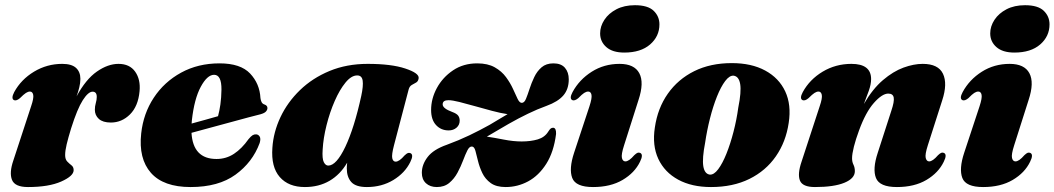

<svg xmlns="http://www.w3.org/2000/svg" viewBox="-20 -724 4152 756"><path d="M35.5 -329.5Q22.5 -335.5 36 -361.5Q63 -411 114 -441.8Q165 -472.5 225 -472.5Q262 -472.5 279.2 -456.8Q296.5 -441 296.5 -413.5Q296.5 -397.5 292.2 -380Q288 -362.5 281.5 -344.5Q318 -412 361.5 -442.2Q405 -472.5 446.5 -472.5Q490.5 -472.5 512.2 -441.8Q534 -411 529.5 -364.5Q524 -305.5 491.8 -273.5Q459.5 -241.5 416.5 -241.5Q385 -241.5 369.2 -255.8Q353.5 -270 353.5 -292Q353.5 -305.5 357.2 -318.2Q361 -331 361 -342.5Q361 -363 344.5 -363Q327.5 -363 306 -329.5Q284.5 -296 260 -218.5Q248.5 -181 242.5 -155.8Q236.5 -130.5 236.5 -113.5Q236.5 -96.5 244.8 -88Q253 -79.5 261.5 -73Q270 -66.5 270 -54Q270 -31 221 -9.2Q172 12.5 90 12.5Q38.5 12.5 27.2 -15.8Q16 -44 32.5 -92L102.5 -305.5Q113.5 -337.5 110.8 -350.5Q108 -363.5 98 -363.5Q90.5 -363.5 82 -358Q73.5 -352.5 58.5 -337.5Q45 -326 35.5 -329.5Z M1002.5 -161Q974.5 -85 907.2 -36.2Q840 12.5 730.5 12.5Q623.5 12.5 574.2 -43.5Q525 -99.5 536 -199Q544.5 -277 585.5 -339.2Q626.5 -401.5 693.2 -438Q760 -474.5 844.5 -474.5Q927 -474.5 964.8 -434.5Q1002.5 -394.5 1005.5 -338Q1006.5 -329 1010 -322Q1013.5 -315 1021.5 -312.5Q1033 -308.5 1033 -298.5Q1033 -291.5 1027.2 -285Q1021.5 -278.5 1005.5 -274Q989 -270 958.2 -261.8Q927.5 -253.5 888.8 -243Q850 -232.5 809.5 -221.5Q769 -210.5 734 -201Q740 -98 832.5 -98Q870.5 -98 901.5 -118.5Q932.5 -139 958.5 -176Q968 -187.5 974.5 -191.5Q981 -195.5 988.5 -195Q997.5 -194.5 1002.5 -186.2Q1007.5 -178 1002.5 -161ZM735.5 -250.5Q735 -244 734.5 -237.5Q761.5 -245 789 -252.5Q816.5 -260 838.5 -266.5Q844 -286.5 847.8 -312.8Q851.5 -339 852 -371Q852.5 -429.5 823 -429.5Q796 -429.5 770.5 -382.2Q745 -335 735.5 -250.5Z M1531.5 -152.5Q1521.5 -114.5 1524.5 -101Q1527.5 -87.5 1538 -87.5Q1552 -87.5 1573 -112Q1581.5 -120 1586.2 -121.5Q1591 -123 1596 -121Q1610 -115 1595.5 -86Q1574.5 -43 1528.8 -15.2Q1483 12.5 1424.5 12.5Q1381 12.5 1363.2 -7.2Q1345.5 -27 1345.5 -61Q1345.5 -70.5 1347 -83.5Q1320 -37 1277.8 -12.2Q1235.5 12.5 1180.5 12.5Q1116 12.5 1081.5 -27Q1047 -66.5 1052.5 -142Q1056.5 -203.5 1084.2 -262.5Q1112 -321.5 1161 -369Q1210 -416.5 1277.5 -444.5Q1345 -472.5 1428 -472.5Q1521 -472.5 1575.8 -454.2Q1630.5 -436 1628.5 -416.5Q1627 -404 1618.8 -399.2Q1610.5 -394.5 1601.5 -389.5Q1592.5 -384.5 1589 -371.5ZM1250.5 -135.5Q1248 -99 1255 -85.5Q1262 -72 1272.5 -72Q1304.5 -72 1339.8 -146.2Q1375 -220.5 1402.5 -346.5Q1411 -386 1408 -406.5Q1405 -427 1386.5 -427Q1363.5 -427 1340.5 -399Q1317.5 -371 1298 -326.5Q1278.5 -282 1265.8 -231.2Q1253 -180.5 1250.5 -135.5Z M2169.5 -196.5Q2160.5 -125.5 2131 -79Q2101.5 -32.5 2059.8 -10Q2018 12.5 1971 12.5Q1934 12.5 1912.2 -3.2Q1890.5 -19 1879.2 -42.5Q1868 -66 1862.2 -89.8Q1856.5 -113.5 1852 -130Q1847.5 -146.5 1838.5 -147Q1828.5 -148 1820.5 -132.2Q1812.5 -116.5 1803.5 -92.5Q1794.5 -68.5 1781.5 -44.2Q1768.5 -20 1749 -3.8Q1729.5 12.5 1700 12.5Q1673.5 12.5 1657.2 -2.5Q1641 -17.5 1641 -43.5Q1641 -76 1663.8 -105.8Q1686.5 -135.5 1739.5 -154Q1787 -171.5 1828.2 -191.2Q1869.5 -211 1908 -232.5Q1928.5 -245 1946.5 -255.5Q1964.5 -266 1978.5 -274.5Q1951 -278.5 1917.5 -287.5Q1884 -296.5 1850.2 -306Q1816.5 -315.5 1788.8 -322.5Q1761 -329.5 1745.5 -329.5Q1723 -329.5 1723 -313Q1723 -297 1761 -283Q1777.5 -277 1783.8 -269Q1790 -261 1790 -249Q1790 -232 1777.5 -221.2Q1765 -210.5 1746.5 -210.5Q1716.5 -210.5 1697 -231.5Q1677.5 -252.5 1677.5 -291Q1677.5 -335.5 1700.2 -377.5Q1723 -419.5 1763.8 -447Q1804.5 -474.5 1859 -474.5Q1900.5 -474.5 1928 -459Q1955.5 -443.5 1972.5 -420.2Q1989.5 -397 2000 -373.8Q2010.5 -350.5 2018 -334.8Q2025.5 -319 2034.5 -319Q2044.5 -319 2051 -334.8Q2057.5 -350.5 2065 -373.8Q2072.5 -397 2083.5 -420.2Q2094.5 -443.5 2112.5 -459Q2130.5 -474.5 2159 -474.5Q2189.5 -474.5 2204.5 -457Q2219.5 -439.5 2219.5 -411.5Q2219.5 -373 2198.2 -348.2Q2177 -323.5 2131.5 -307Q2095.5 -294 2058.8 -276.2Q2022 -258.5 1982.5 -236Q1956 -220.5 1934.2 -207.8Q1912.5 -195 1897 -186Q1925 -182 1963 -174.5Q2001 -167 2034 -167Q2070 -167 2097.5 -175.2Q2125 -183.5 2138.5 -205.5Q2144.5 -215 2148.5 -218Q2152.5 -221 2158 -221Q2170.5 -220.5 2169.5 -196.5Z M2438 -517Q2392 -517 2367.5 -538.5Q2343 -560 2343 -592.5Q2343 -620.5 2359.8 -646Q2376.5 -671.5 2407.2 -687.5Q2438 -703.5 2480 -703.5Q2531 -703.5 2553.8 -681.5Q2576.5 -659.5 2576.5 -628Q2576.5 -581 2539.8 -549Q2503 -517 2438 -517ZM2437.5 -152.5Q2425.5 -115.5 2428.8 -102Q2432 -88.5 2442.5 -88.5Q2456.5 -88.5 2477.5 -113Q2486 -121 2490.8 -122.5Q2495.5 -124 2500.5 -122Q2514.5 -116 2500 -87Q2479 -43.5 2431.5 -15.5Q2384 12.5 2315 12.5Q2247 12.5 2233.2 -23.2Q2219.5 -59 2240.5 -122.5L2301 -305.5Q2311.5 -337.5 2309 -350.5Q2306.5 -363.5 2296 -363.5Q2288.5 -363.5 2280 -358Q2271.5 -352.5 2257 -337.5Q2243 -326 2234 -329.5Q2220.5 -335.5 2234.5 -361.5Q2261 -410.5 2309.8 -441.5Q2358.5 -472.5 2419.5 -472.5Q2477.5 -472.5 2497.2 -435.8Q2517 -399 2494 -330Z M2861.5 -475.5Q2939 -475.5 2993 -446.2Q3047 -417 3071.8 -364.2Q3096.5 -311.5 3085.5 -240Q3074.5 -165.5 3035 -108.5Q2995.5 -51.5 2930.8 -19.5Q2866 12.5 2779.5 12.5Q2704 12.5 2650.5 -16.5Q2597 -45.5 2572.2 -98.2Q2547.5 -151 2558.5 -222Q2569.5 -298 2609.5 -355Q2649.5 -412 2713.5 -443.8Q2777.5 -475.5 2861.5 -475.5ZM2774.5 -36.5Q2791 -35 2808 -57.8Q2825 -80.5 2840.5 -119.2Q2856 -158 2868.2 -205.2Q2880.5 -252.5 2887 -300.5Q2899.5 -362.5 2894.5 -392.8Q2889.5 -423 2869 -426Q2852.5 -427.5 2835.5 -405Q2818.5 -382.5 2803 -343.8Q2787.5 -305 2775.5 -257.5Q2763.5 -210 2756.5 -162.5Q2744.5 -100.5 2749.2 -70Q2754 -39.5 2774.5 -36.5Z M3140.5 -329.5Q3127 -335.5 3141 -361.5Q3168 -411 3219.2 -441.8Q3270.5 -472.5 3332.5 -472.5Q3410 -472.5 3410 -412.5Q3410 -392 3400.8 -366.2Q3391.5 -340.5 3381.5 -314.5Q3416 -374 3456.5 -408.5Q3497 -443 3537.5 -457.8Q3578 -472.5 3613 -472.5Q3674.5 -472.5 3693 -433.5Q3711.5 -394.5 3690 -329L3633.5 -152.5Q3621.5 -115.5 3625 -102Q3628.5 -88.5 3638.5 -88.5Q3652.5 -88.5 3673.5 -113Q3682 -121 3686.8 -122.5Q3691.5 -124 3696.5 -122Q3710.5 -116 3696 -87Q3675 -43.5 3627.8 -15.5Q3580.5 12.5 3511.5 12.5Q3443.5 12.5 3429.2 -23Q3415 -58.5 3436 -122L3489.5 -287.5Q3502 -324.5 3499 -340Q3496 -355.5 3477.5 -355.5Q3453.5 -355.5 3421 -318.8Q3388.5 -282 3362.5 -210.5Q3349.5 -175.5 3342.2 -146.5Q3335 -117.5 3335 -101Q3335 -86.5 3340.5 -75.5Q3346 -64.5 3346 -50Q3346 -21.5 3305 -4.5Q3264 12.5 3189 12.5Q3140 12.5 3129.8 -13Q3119.5 -38.5 3136 -87L3207.5 -305.5Q3218.5 -337.5 3215.8 -350.5Q3213 -363.5 3203 -363.5Q3195.5 -363.5 3187 -358Q3178.5 -352.5 3163.5 -337.5Q3150 -326 3140.5 -329.5Z M3974 -517Q3928 -517 3903.5 -538.5Q3879 -560 3879 -592.5Q3879 -620.5 3895.8 -646Q3912.5 -671.5 3943.2 -687.5Q3974 -703.5 4016 -703.5Q4067 -703.5 4089.8 -681.5Q4112.5 -659.5 4112.5 -628Q4112.5 -581 4075.8 -549Q4039 -517 3974 -517ZM3973.5 -152.5Q3961.5 -115.5 3964.8 -102Q3968 -88.5 3978.5 -88.5Q3992.5 -88.5 4013.5 -113Q4022 -121 4026.8 -122.5Q4031.5 -124 4036.5 -122Q4050.5 -116 4036 -87Q4015 -43.5 3967.5 -15.5Q3920 12.5 3851 12.5Q3783 12.5 3769.2 -23.2Q3755.5 -59 3776.5 -122.5L3837 -305.5Q3847.5 -337.5 3845 -350.5Q3842.5 -363.5 3832 -363.5Q3824.5 -363.5 3816 -358Q3807.5 -352.5 3793 -337.5Q3779 -326 3770 -329.5Q3756.5 -335.5 3770.5 -361.5Q3797 -410.5 3845.8 -441.5Q3894.5 -472.5 3955.5 -472.5Q4013.5 -472.5 4033.2 -435.8Q4053 -399 4030 -330Z"/></svg>

Font: Fraunces 72pt S000 Black
Style: Italic
Weight: 900
Italic angle: -16°
Version: Version 1.000; ttfautohint (v1.8.3)